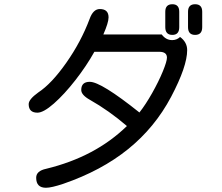

<svg xmlns="http://www.w3.org/2000/svg" viewBox="-20 -804 1040 899"><path d="M149.4 28.3Q149.4 -3.9 196.3 -13.7Q425.8 -69.3 574.2 -213.9Q490.2 -286.1 400.4 -336.9Q360.4 -359.4 360.4 -382.8Q360.4 -420.9 400.4 -420.9Q453.1 -420.9 632.8 -277.3Q662.1 -314.5 692.4 -368.2Q722.7 -421.9 742.2 -469.2Q761.7 -516.6 761.7 -534.2Q761.7 -561.5 725.6 -561.5H421.9Q384.8 -495.1 333 -428.7Q281.2 -362.3 232.4 -319.3Q183.6 -276.4 155.3 -276.4Q114.3 -276.4 114.3 -316.4Q114.3 -338.9 159.2 -371.1Q221.7 -412.1 290.5 -510.3Q359.4 -608.4 399.4 -714.8Q416 -761.7 447.3 -761.7Q488.3 -761.7 488.3 -722.7Q488.3 -698.2 463.9 -642.6H737.3Q756.8 -616.2 786.1 -616.2Q807.6 -616.2 823.2 -630.9Q856.4 -606.4 856.4 -569.3Q856.4 -493.2 781.2 -350.6Q705.1 -207 580.1 -106Q455.1 -4.9 276.4 56.6Q220.7 75.2 195.3 75.2Q149.4 75.2 149.4 28.3ZM753.9 -676.8V-749Q753.9 -784.2 787.1 -784.2Q819.3 -784.2 819.3 -749V-676.8Q819.3 -640.6 787.1 -640.6Q753.9 -640.6 753.9 -676.8ZM860.4 -676.8V-749Q860.4 -784.2 893.6 -784.2Q926.8 -784.2 926.8 -749V-676.8Q926.8 -640.6 893.6 -640.6Q860.4 -640.6 860.4 -676.8Z"/></svg>

Font: jf-openhuninn-2.1
Style: Regular
Weight: 400
Designer: [Kosugi Maru]
Designed by MOTOYA      

[Varela Round]
Joe Prince (Latin component); Avraham Cornfeld (Hebrew component)
Foundry: justfont Co., Ltd.
Version: 2.1